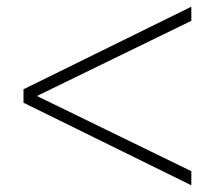

<svg xmlns="http://www.w3.org/2000/svg" viewBox="-20 -676 640 572"><path d="M50 -410 550 -656V-614L90 -390L550 -166V-124L50 -370Z"/></svg>

Font: Cooper Hewitt
Style: Light
Weight: 703
Designer: Village Type and Design LLC
Foundry: Cooper Hewitt Smithsonian Design Museum
Version: 1.000